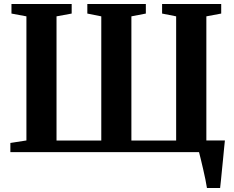

<svg xmlns="http://www.w3.org/2000/svg" viewBox="-20 -763 1176 963"><path d="M1018 180Q1015.5 162.5 1010.2 137Q1005 111.5 998.8 84.8Q992.5 58 987 35Q981.5 12 978 -1L945.5 -58.5H1108Q1106 -42 1103.8 -17.5Q1101.5 7 1098.8 35Q1096 63 1093.2 90.5Q1090.5 118 1088.2 141.5Q1086 165 1084 180ZM32 0V-46L112.5 -58.5V-681L37.5 -695V-743H339.5V-695L263.5 -681V-58H488V-681L418 -695V-743H711.5V-695L639 -681V-58H863.5V-681L793 -695V-743H1089.5V-695L1015 -681V-58.5L1094.5 -46V0Z"/></svg>

Font: Merriweather 60pt
Style: Bold
Weight: 700
Version: Version 2.100